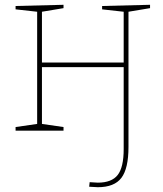

<svg xmlns="http://www.w3.org/2000/svg" viewBox="-20 -545 678 801"><path d="M606 -525V-511L516 -496V68Q516 158 486.5 197Q457 236 388 236Q378 236 352 234L354 215Q378 217 388 217Q446 217 471 185Q496 153 496 77V-265H155V-28L245 -15V0H45V-15L135 -28V-496L45 -506V-520L245 -525V-511L155 -496V-284H496V-496L406 -506V-520Z"/></svg>

Font: Bitter Pro Thin
Style: Regular
Weight: 250
Designer: Sol Matas, and Bitter project Authors
Foundry: Sol Matas
Version: Version 1.010